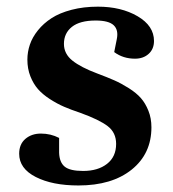

<svg xmlns="http://www.w3.org/2000/svg" viewBox="-20 -548 523 582"><path d="M231.9 -29.8Q276.9 -29.8 304.4 -51.3Q332 -72.8 332 -111.8Q332 -146 306.6 -165.5Q281.2 -185.1 223.1 -206.1Q195.3 -215.3 174.3 -224.4Q153.3 -233.4 131.3 -247.6Q109.4 -261.7 95.2 -277.8Q81.1 -293.9 72 -316.9Q63 -339.8 63 -367.2Q63 -390.6 70.6 -412.8Q78.1 -435.1 95 -456.1Q111.8 -477.1 136.2 -492.9Q160.6 -508.8 197 -518.3Q233.4 -527.8 276.9 -527.8Q347.2 -527.8 397 -498.8Q446.8 -469.7 446.8 -423.8Q446.8 -399.4 430.7 -384.8Q414.6 -370.1 389.2 -370.1Q353 -370.1 326.2 -390.1L334 -429.2Q339.8 -457 324.7 -471.4Q309.6 -485.8 270 -485.8Q222.2 -485.8 198 -466.6Q173.8 -447.3 173.8 -415Q173.8 -384.8 199.5 -364.3Q225.1 -343.8 274.9 -325.2Q306.2 -313.5 326.7 -304.4Q347.2 -295.4 370.4 -280.8Q393.6 -266.1 407.2 -250.5Q420.9 -234.9 429.9 -212.2Q439 -189.5 439 -162.1Q439 -82 379.2 -33.9Q319.3 14.2 217.8 14.2Q138.7 14.2 88.4 -11.5Q38.1 -37.1 38.1 -82Q38.1 -110.8 56.9 -127Q75.7 -143.1 104 -143.1Q133.8 -143.1 159.2 -129.9V-85Q160.2 -55.7 176.3 -42.7Q192.4 -29.8 231.9 -29.8Z"/></svg>

Font: Literata SemiBold
Style: Italic
Weight: 650
Italic angle: -2.39999°
Designer: Latin by Veronika Burian and Jose Scaglione. Greek by Irene Vlachou. Cyrillic by Vera Evstafieva
Foundry: TypeTogether
Version: Version 3.021